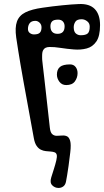

<svg xmlns="http://www.w3.org/2000/svg" viewBox="-20 -723 514 948"><path d="M226 -93Q228.5 -69 237.8 -60.8Q247 -52.5 260 -52.5Q273 -52.5 286.5 -53.8Q300 -55 310.8 -50Q321.5 -45 326.5 -27.2Q331.5 -9.5 327 29Q322.5 68.5 318.5 96Q314.5 123.5 311.5 142Q308.5 160.5 306 173Q303 189.5 292.8 197.2Q282.5 205 269 205Q251 205 238 192Q225 179 233 153Q240 130.5 246.5 110.2Q253 90 258 69Q262.5 50 260 41Q257.5 32 249.5 29Q241.5 26 230.2 25.2Q219 24.5 206.5 23.2Q194 22 182 16.2Q170 10.5 160.8 -2.8Q151.5 -16 147 -41Q130 -135 117.5 -202.8Q105 -270.5 96.2 -319.5Q87.5 -368.5 81.2 -405Q75 -441.5 70 -473Q65 -504.5 60 -538Q53 -587.5 63.8 -617Q74.5 -646.5 105.5 -662Q136.5 -677.5 191 -685Q214.5 -688.5 239 -691.5Q263.5 -694.5 287 -696.8Q310.5 -699 331.5 -700.8Q352.5 -702.5 369 -703Q421.5 -705.5 447.8 -678.5Q474 -651.5 474 -599Q474 -545 455.8 -518.2Q437.5 -491.5 408.2 -483.8Q379 -476 345 -478.8Q311 -481.5 279.2 -486.5Q247.5 -491.5 224 -491Q200.5 -490.5 193 -475Q192 -473 191.2 -471Q190.5 -469 189.8 -466.5Q189 -464 188.8 -461Q188.5 -458 188.2 -454.5Q188 -451 188 -447Q188 -442.5 188 -438.2Q188 -434 188.2 -429.8Q188.5 -425.5 189 -421.2Q189.5 -417 190 -412.5Q190.5 -408 191 -403Q194.5 -374 198.8 -336Q203 -298 207.8 -256Q212.5 -214 217.2 -172Q222 -130 226 -93ZM171 -454Q171 -454 171 -454Q171 -454 171 -454Q171 -454 171 -454Q171 -454 171 -454Q171 -454 171 -454Q171 -454 171 -454Q171 -454 171 -454Q171 -454 171 -454ZM147.5 -553Q168.5 -553 176.8 -561.5Q185 -570 185 -588Q185 -602 175.5 -611Q166 -620 154.5 -620Q135.5 -620 126.8 -608.8Q118 -597.5 118 -580Q118 -567 127.2 -560Q136.5 -553 147.5 -553ZM264 -556Q281.5 -556 290.2 -565.2Q299 -574.5 299 -593Q299 -607.5 290.8 -616.8Q282.5 -626 267 -626Q245 -626 237 -617.2Q229 -608.5 229 -593.5Q229 -575 238 -565.5Q247 -556 264 -556ZM378.5 -549Q403 -549 413 -557.8Q423 -566.5 423 -592Q423 -608.5 410.2 -618.2Q397.5 -628 383 -628Q360 -628 352 -615.5Q344 -603 344 -588.5Q344 -567 354.2 -558Q364.5 -549 378.5 -549ZM326 -405Q343.5 -405 353.2 -392.5Q363 -380 363 -362Q363 -339.5 349.8 -321.2Q336.5 -303 307 -303Q285.5 -303 273.2 -319.5Q261 -336 261 -354.5Q261 -380 276 -392.5Q291 -405 326 -405Z"/></svg>

Font: Kablammo
Style: Regular
Weight: 400
Designer: Travis Kochel, Lizy Gershenzon, Daria Petrova, Ethan Cohen
Foundry: Vectro Type Foundry
Version: Version 1.002